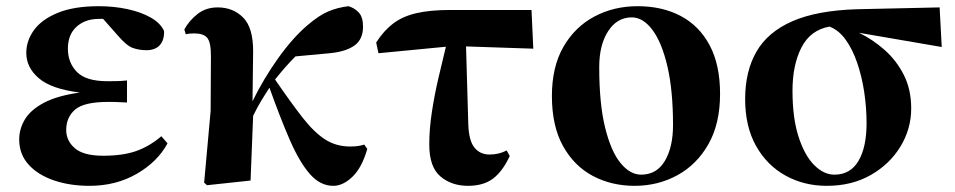

<svg xmlns="http://www.w3.org/2000/svg" viewBox="-20 -583 3084 620"><path d="M269 17.1Q205.6 17.1 154.1 -0.5Q102.5 -18.1 72.3 -51.5Q42 -85 42 -132.8Q42 -166.5 60.3 -197.3Q78.6 -228 121.6 -251Q164.6 -273.9 237.8 -284.2Q146.5 -295.4 105.7 -330.1Q64.9 -364.7 64.9 -412.1Q64.9 -452.1 90.3 -486.6Q115.7 -521 167.7 -542Q219.7 -563 298.8 -563Q347.2 -563 390.9 -553.7Q434.6 -544.4 466.3 -526.6Q498 -508.8 509.8 -482.9Q510.7 -453.6 496.1 -437.3Q481.4 -420.9 453.1 -420.9Q429.2 -420.9 408.7 -428.2Q388.2 -435.5 357.9 -471.2L313 -522H299.8Q254.9 -522 227.1 -496.6Q199.2 -471.2 199.2 -425.8Q199.2 -380.4 228.5 -350.6Q257.8 -320.8 326.2 -320.8Q341.8 -320.8 356.2 -321Q370.6 -321.3 390.1 -323.2V-252Q364.3 -253.4 351.6 -253.7Q338.9 -253.9 329.1 -253.9Q251 -253.9 222.4 -229Q193.8 -204.1 193.8 -163.1Q193.8 -128.4 221.9 -104.2Q250 -80.1 313 -80.1Q377.4 -80.1 420.4 -95.5Q463.4 -110.8 501 -143.1L521 -120.1Q488.8 -60.5 421.6 -21.7Q354.5 17.1 269 17.1Z M1056.2 17.1Q1014.2 17.1 980.7 -21Q947.3 -59.1 916.3 -130.1Q885.3 -201.2 850.1 -299.8Q835.4 -277.3 823 -256.6Q810.5 -235.8 797.4 -209L789.1 0L648.4 15.1L639.2 6.8L660.2 -225.1L661.1 -402.8Q661.1 -446.3 649.2 -460.7Q637.2 -475.1 607.4 -475.1Q600.6 -475.1 593.8 -474.6Q586.9 -474.1 580.1 -472.2L575.2 -487.8Q590.8 -516.6 617.9 -537.8Q645 -559.1 683.1 -559.1Q732.9 -559.1 765.4 -526.1Q797.9 -493.2 797.4 -416L795.4 -255.9Q830.6 -328.1 877.7 -394.3Q924.8 -460.4 972.2 -501Q1009.8 -533.2 1039.6 -545.9Q1069.3 -558.6 1105 -563Q1124.5 -557.6 1138.4 -542.7Q1152.3 -527.8 1152.3 -497.1Q1152.3 -455.6 1124.3 -435.8Q1096.2 -416 1044.4 -411.1L934.1 -400.9Q901.4 -368.2 868.2 -326.2Q919.4 -251.5 956.8 -203.6Q994.1 -155.8 1029.8 -132.8Q1065.4 -109.9 1110.4 -109.9Q1127 -109.9 1138.2 -111.8Q1149.4 -113.8 1156.2 -116.2L1166 -102.1Q1148.9 -42 1118.4 -12.5Q1087.9 17.1 1056.2 17.1Z M1491.2 17.1Q1438 17.1 1402.1 -13.4Q1366.2 -43.9 1366.2 -116.2Q1366.2 -167.5 1374.8 -222.7Q1383.3 -277.8 1395.8 -331.3Q1408.2 -384.8 1419.9 -432.1L1202.1 -411.1L1194.8 -445.8Q1218.8 -483.4 1249 -506.6Q1279.3 -529.8 1323.7 -540.3Q1368.2 -550.8 1434.1 -550.8H1696.3L1702.1 -425.8L1484.9 -433.1L1492.2 -181.2Q1494.1 -128.4 1512.2 -106.2Q1530.3 -84 1561 -84Q1591.3 -84 1616.2 -97.2L1626 -79.1Q1603.5 -30.3 1572.5 -6.6Q1541.5 17.1 1491.2 17.1Z M2029.3 17.1Q1954.6 17.1 1894 -15.1Q1833.5 -47.4 1797.9 -111.8Q1762.2 -176.3 1762.2 -272.9Q1762.2 -367.2 1799.3 -431.6Q1836.4 -496.1 1899.2 -529.5Q1961.9 -563 2039.1 -563Q2118.2 -563 2178 -531.5Q2237.8 -500 2271.5 -437Q2305.2 -374 2305.2 -279.8Q2305.2 -183.6 2267.6 -117.4Q2230 -51.3 2167.2 -17.1Q2104.5 17.1 2029.3 17.1ZM2050.3 -19Q2100.6 -19 2127 -63.5Q2153.3 -107.9 2153.3 -179.2Q2153.3 -290.5 2135.3 -368.2Q2117.2 -445.8 2086.9 -486.3Q2056.6 -526.9 2020 -526.9Q1972.7 -526.9 1943.8 -482.4Q1915 -438 1915 -366.2Q1915 -247.6 1934.1 -170.7Q1953.1 -93.8 1983.9 -56.4Q2014.6 -19 2050.3 -19Z M2649.9 17.1Q2576.2 17.1 2516.4 -16.1Q2456.5 -49.3 2421.4 -111.8Q2386.2 -174.3 2386.2 -263.2Q2386.2 -352.5 2422.6 -416Q2459 -479.5 2538.6 -514.4Q2618.2 -549.3 2748 -553.2L3014.2 -559.1L3021 -431.2L2753.9 -477.1Q2798.3 -455.6 2836.7 -421.6Q2875 -387.7 2898.7 -340.8Q2922.4 -293.9 2922.4 -232.9Q2922.4 -167 2887.9 -110.1Q2853.5 -53.2 2792.2 -18.1Q2731 17.1 2649.9 17.1ZM2658.2 -497.1Q2596.7 -485.8 2567.9 -429.4Q2539.1 -373 2539.1 -290Q2539.1 -202.1 2558.6 -141.6Q2578.1 -81.1 2609.1 -50Q2640.1 -19 2674.3 -19Q2726.1 -19 2752.2 -63.5Q2778.3 -107.9 2778.3 -185.1Q2778.3 -234.4 2770.8 -285.2Q2763.2 -335.9 2748 -380.1Q2732.9 -424.3 2710.4 -455.3Q2688 -486.3 2658.2 -497.1Z"/></svg>

Font: Source Han Serif TW Heavy
Style: Regular
Weight: 900
Designer: Ryoko NISHIZUKA Ë•øÂ°öÊ∂ºÂ≠ê (kana & ideographs); Frank Grie√ühammer (Latin, Greek & Cyrillic); Wenlong ZHANG Âº†ÊñáÈæô 
Foundry: Adobe
Version: Version 2.003;hotconv 1.1.1;makeotfexe 2.6.0